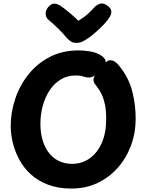

<svg xmlns="http://www.w3.org/2000/svg" viewBox="-20 -1076 850 1116"><path d="M561.6 -757.1Q576.6 -749.2 585.2 -738.7Q593.9 -728.2 593.9 -715.2Q593.9 -707.2 584.6 -692.4Q575.2 -677.6 560.7 -662Q546.2 -646.4 529.2 -635.9Q512.2 -625.4 496.7 -625.3Q479 -625.7 463.3 -631.6Q447.7 -637.4 420.1 -637.4Q371.4 -637.4 333.2 -614.2Q294.9 -590.9 268.7 -551.4Q242.6 -511.9 228.7 -461.5Q214.9 -411.1 214.9 -356.1Q214.9 -305.1 227.3 -262.4Q239.7 -219.8 263.4 -188.7Q287.2 -157.7 321.5 -140.6Q355.8 -123.6 398.8 -123.6Q454.6 -123.6 499.4 -154.2Q544.2 -184.9 570.7 -243.4Q597.2 -302 597.2 -385.6Q597.2 -434.2 590 -468.6Q582.8 -502.9 571.2 -527.1Q559.7 -551.2 546.2 -568.1Q539.3 -577.4 531.4 -588.3Q523.4 -599.1 523.4 -614Q523.4 -624.6 534.4 -643.2Q545.4 -661.8 561.8 -680.9Q578.1 -700.1 593.6 -713.1Q609.1 -726 617.9 -726Q635.4 -726 648.3 -717Q661.1 -708 671.6 -695Q682 -682 689.8 -671Q732.9 -611.2 750.7 -537.4Q768.6 -463.6 768.6 -386.6Q768.6 -304.6 741.7 -231.2Q714.8 -157.8 664.9 -101.3Q615.1 -44.8 546.8 -12.4Q478.6 20 395.2 20Q318.1 20 259.3 -2.5Q200.4 -25 159.1 -62.7Q117.8 -100.4 92.2 -148.1Q66.6 -195.7 54.4 -246.2Q42.3 -296.8 42.3 -343.4Q42.3 -422.7 68.2 -500.7Q94 -578.8 144.8 -642.7Q195.6 -706.7 268.9 -744.8Q342.2 -783 437.2 -783Q464.2 -783 499.3 -777.9Q534.3 -772.8 561.6 -757.1ZM527.6 -1032.7Q539.8 -1046.4 559.1 -1053.7Q578.3 -1060.9 601.1 -1045.3Q623.8 -1030.7 626.6 -1013.9Q629.3 -997.2 618.6 -978.6Q605.7 -957 583.8 -934.2Q561.9 -911.4 539.2 -891.4Q516.6 -871.3 499.6 -859Q479.6 -845 462.3 -835.8Q445.1 -826.7 424 -826.7Q402.3 -826.7 388.8 -837Q375.2 -847.3 363.3 -861Q343.7 -885.2 318.2 -910Q292.8 -934.8 259.6 -963.1Q246 -975.4 245.5 -996.7Q245 -1018 262 -1036.8Q280 -1056.3 297.2 -1054.8Q314.3 -1053.2 328.9 -1044.1Q353.3 -1028.1 384.1 -1001.9Q414.9 -975.8 436.1 -955.1Q452.9 -965.9 468.4 -977.4Q484 -989 498.8 -1002.9Q513.6 -1016.9 527.6 -1032.7Z"/></svg>

Font: Playpen Sans
Style: Regular
Weight: 400
Designer: Laura Meseguer, Veronika Burian, José Scaglione, Kostas Bartsokas, Vera Evstafieva, Tom Grace, Yorlmar Campos
Foundry: TypeTogether
Version: Version 2.000